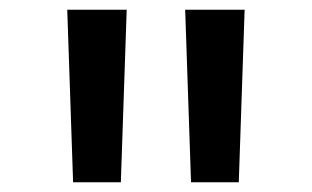

<svg xmlns="http://www.w3.org/2000/svg" viewBox="-20 -820 640 394"><path d="M372 -446 360 -800H482L470 -446ZM130 -446 118 -800H240L228 -446Z"/></svg>

Font: Victor Mono Thin
Style: Regular
Weight: 100
Monospace: yes
Designer: Rune Bjørnerås
Version: Version 1.561;gftools[0.9.30]